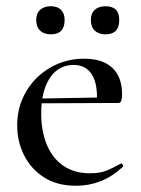

<svg xmlns="http://www.w3.org/2000/svg" viewBox="-20 -583 451 615"><path d="M224 12Q162 12 120 -15.5Q78 -43 56.5 -87Q35 -131 35 -181Q35 -241 63.5 -289.5Q92 -338 141 -366.5Q190 -395 250 -395Q308 -395 339.5 -366Q371 -337 371 -281Q371 -268 368.5 -260.5Q366 -253 359 -253H290Q294 -313 274.5 -344Q255 -375 216 -375Q167 -375 139.5 -333Q112 -291 112 -220Q112 -163 130 -119.5Q148 -76 183 -52Q218 -28 268 -28Q301 -28 322.5 -37Q344 -46 367 -59Q369 -61 372.5 -56.5Q376 -52 374 -49Q338 -16 301 -2Q264 12 224 12ZM89 -252 88 -267 312 -271V-253ZM143 -473Q121 -473 108.5 -485Q96 -497 96 -519Q96 -540 108.5 -551.5Q121 -563 143 -563Q164 -563 175.5 -551.5Q187 -540 187 -519Q187 -473 143 -473ZM318 -473Q296 -473 283.5 -485Q271 -497 271 -519Q271 -540 283.5 -551.5Q296 -563 318 -563Q362 -563 362 -519Q362 -473 318 -473Z"/></svg>

Font: Cormorant Garamond Light Medium
Style: Regular
Weight: 500
Version: Version 4.001